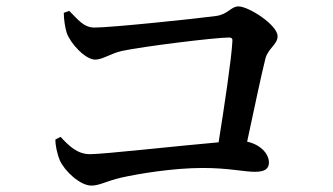

<svg xmlns="http://www.w3.org/2000/svg" viewBox="-20 -656 1040 599"><path d="M265 -77C291 -77 311 -91 359 -102C412 -114 521 -132 613 -132C692 -132 742 -120 775 -120C806 -120 819 -129 819 -149C819 -176 793 -205 751 -214C773 -316 795 -422 808 -473C816 -505 846 -517 846 -543C846 -578 756 -636 724 -636C700 -636 692 -611 653 -606C595 -598 327 -570 275 -570C240 -570 223 -596 196 -622L179 -616C179 -596 183 -570 188 -554C199 -521 246 -470 277 -470C300 -470 325 -489 360 -497C425 -511 651 -539 695 -539C703 -539 706 -535 705 -527C702 -471 680 -325 662 -212C545 -202 304 -175 261 -175C221 -175 195 -201 169 -229L153 -221C152 -206 158 -176 167 -155C182 -122 230 -77 265 -77Z"/></svg>

Font: GenKiMin2 TW SB
Style: Regular
Weight: 600
Version: Version 2.100;PS 2.1;hotconv 16.6.51;makeotf.lib2.5.65220 DE